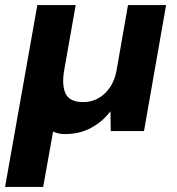

<svg xmlns="http://www.w3.org/2000/svg" viewBox="-39 -516 696 756"><path d="M-19 220 108 -496H259L213 -235Q204 -178 220 -146Q236 -114 289 -114Q321 -114 348 -129Q375 -144 394 -172Q413 -200 420 -239L465 -496H615L528 0H397L396 -78Q366 -38 320.5 -13Q275 12 216 12Q204 12 192 9.5Q180 7 170 2L131 220Z"/></svg>

Font: DM Sans 17pt Black
Style: Italic
Weight: 900
Italic angle: -10°
Version: Version 4.004;gftools[0.9.30]